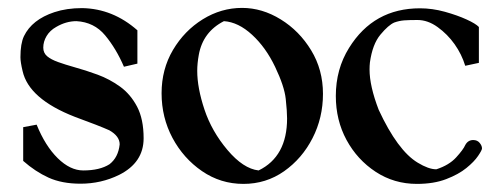

<svg xmlns="http://www.w3.org/2000/svg" viewBox="-20 -448 1255 481"><path d="M181.6 12.2Q135.3 12.2 101.8 -2.9Q68.4 -18.1 38.1 -44.9V-129.4L71.8 -135.7Q93.3 -82.5 124.5 -51.8Q155.8 -21 188.5 -21Q230 -21 254.4 -36.6Q276.4 -53.7 279.8 -86.4Q279.8 -106.9 253.9 -121.6Q229 -132.8 167.5 -155.3Q52.2 -200.2 36.6 -270Q31.2 -292.5 31.2 -304.7Q31.2 -338.9 40 -357.4Q60.1 -398.9 116.2 -417.5Q147 -427.7 186 -427.7Q262.7 -426.3 324.2 -372.1V-288.6L290.5 -280.8Q271 -326.2 243.4 -359.4Q215.8 -392.6 171.4 -395Q145.5 -395 120.6 -380.4Q105 -371.6 96.7 -357.7Q88.4 -343.8 88.4 -328.6Q88.4 -315.4 98.1 -307.1Q107.9 -298.8 125.7 -292.5Q143.6 -286.1 166 -279.8Q194.3 -272 224.4 -261Q254.4 -250 280.8 -231Q307.1 -211.9 323.5 -180.7Q339.8 -149.4 339.8 -101.6Q339.8 -40.5 278.3 -9.8Q233.4 12.2 181.6 12.2Z M589.8 12.7Q532.7 12.7 486.1 -19.3Q439.5 -51.3 412.1 -102.5Q384.8 -153.8 384.8 -214.4Q384.8 -274.4 413.3 -322.8Q441.9 -371.1 488 -399.7Q534.2 -428.2 586.4 -428.2Q636.7 -428.2 683.3 -399.4Q730 -370.6 759.5 -322Q789.1 -273.4 789.1 -212.9Q789.1 -152.8 762.9 -101.8Q736.8 -50.8 691.7 -19Q646.5 12.7 589.8 12.7ZM627.9 -21Q699.2 -55.7 699.2 -151.4Q699.2 -168.9 695.8 -200.4Q692.4 -231.9 669.2 -280.5Q646 -329.1 611.6 -360.8Q577.1 -392.6 541 -395Q488.3 -368.2 478 -310.5Q474.1 -289.1 474.1 -270.5Q474.1 -228 492.2 -173.6Q510.3 -119.1 549.8 -72.3Q589.4 -25.4 627.9 -21Z M1024.4 12.7Q967.3 12.7 921.1 -17.6Q875 -47.9 848.1 -97.4Q821.3 -147 821.3 -207.5Q821.3 -274.9 854.5 -328.1Q916 -427.2 1032.2 -427.2Q1063 -427.2 1094.5 -418.5Q1126 -409.7 1148.9 -399.2Q1171.9 -388.7 1179.7 -380.4V-290.5L1145.5 -283.2Q1136.7 -312 1118.9 -337.2Q1101.1 -362.3 1076.4 -380.1Q1051.8 -397.9 1025.9 -397.9Q1005.4 -397.9 992.7 -397Q980 -396 967.8 -391.6Q953.1 -385.3 933.1 -361.3Q913.1 -337.4 906.7 -291.5Q905.8 -283.2 905.8 -273.9Q905.8 -232.4 928.7 -172.9Q976.1 -70.8 1026.4 -40.5Q1053.7 -23.9 1072.8 -23.9H1073.2Q1105 -34.2 1122.8 -53.7Q1140.6 -73.2 1145.5 -84.5Q1152.3 -97.2 1165.5 -97.2Q1175.8 -97.2 1181.6 -90.1Q1187.5 -83 1187.5 -76.2Q1187.5 -71.8 1177.7 -57.4Q1168 -43 1148.4 -27.1Q1128.9 -11.2 1097.9 0.7Q1066.9 12.7 1024.4 12.7Z"/></svg>

Font: Quaaykop
Style: Medium
Weight: 500
Designer: Tup Wanders
Foundry: Free font, DO NOT SELL
Version: Version 1.00;July 31, 2023;FontCreator 11.5.0.2430 64-bit